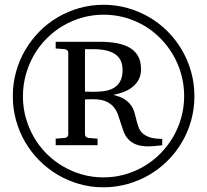

<svg xmlns="http://www.w3.org/2000/svg" viewBox="-20 -757 877 813"><path d="M499 -460.9Q499 -481.4 492.2 -497.8Q485.4 -514.2 470.2 -525.6Q455.1 -537.1 431.4 -543Q407.7 -548.8 374 -548.8H339.8V-369.1Q340.3 -369.1 344.7 -368.9Q349.1 -368.7 355 -368.7Q360.8 -368.7 366.9 -368.4Q373 -368.2 377 -368.2Q406.7 -368.2 429.4 -372.8Q452.1 -377.4 467.5 -388.4Q482.9 -399.4 491 -417Q499 -434.6 499 -460.9ZM667 -142.1Q664.6 -141.6 658.2 -140.9Q651.9 -140.1 643.6 -139.4Q635.3 -138.7 626 -137.9Q616.7 -137.2 608.9 -137.2Q575.7 -137.2 555.2 -145.8Q534.7 -154.3 522.2 -168.5Q509.8 -182.6 503.2 -200.4Q496.6 -218.3 491 -237.1Q485.4 -255.9 478.8 -273.7Q472.2 -291.5 459.7 -305.7Q447.3 -319.8 426.8 -328.4Q406.2 -336.9 373 -336.9Q361.8 -336.9 351.6 -336.4Q341.3 -335.9 339.8 -335.9V-187Q339.8 -182.6 343.8 -178.2Q347.7 -173.8 355 -172.9L393.1 -169.9V-142.1H215.8V-169.9L253.9 -172.9Q261.7 -173.8 265.4 -178.2Q269 -182.6 269 -187V-535.2Q269 -539.6 265.4 -543.7Q261.7 -547.9 253.9 -548.8L215.8 -551.8V-580.1H401.9Q442.9 -580.1 475.3 -574Q507.8 -567.9 530.5 -554.2Q553.2 -540.5 565.2 -518.3Q577.1 -496.1 577.1 -463.9Q577.1 -438.5 567.4 -420.2Q557.6 -401.9 541.5 -388.9Q525.4 -376 504.2 -367.9Q482.9 -359.9 460 -355Q489.7 -348.1 507.3 -336.7Q524.9 -325.2 534.9 -311Q544.9 -296.9 549.3 -280.8Q553.7 -264.6 557.6 -248.8Q561.5 -232.9 566.7 -218.5Q571.8 -204.1 583.3 -193.1Q594.7 -182.1 614.5 -175.5Q634.3 -168.9 667 -168.9ZM759.8 -350.1Q759.8 -397.9 747.6 -441.9Q735.4 -485.8 713.1 -524.2Q690.9 -562.5 659.9 -594Q628.9 -625.5 591.1 -647.9Q553.2 -670.4 509.5 -682.6Q465.8 -694.8 418.9 -694.8Q372.1 -694.8 328.6 -682.6Q285.2 -670.4 247.3 -648.2Q209.5 -626 178 -594.5Q146.5 -563 124.3 -524.7Q102.1 -486.3 89.6 -441.7Q77.1 -397 77.1 -348.1Q77.1 -301.3 89.4 -257.8Q101.6 -214.4 123.5 -176.3Q145.5 -138.2 176.5 -106.9Q207.5 -75.7 245.6 -53.2Q283.7 -30.8 327.1 -18.3Q370.6 -5.9 418 -5.9Q465.3 -5.9 509 -18.3Q552.7 -30.8 590.6 -53.2Q628.4 -75.7 659.7 -107.4Q690.9 -139.2 713.1 -177.2Q735.4 -215.3 747.6 -259.3Q759.8 -303.2 759.8 -350.1ZM803.2 -350.1Q803.2 -296.9 789.6 -247.6Q775.9 -198.2 750.7 -155.3Q725.6 -112.3 690.4 -77.1Q655.3 -42 612.3 -16.8Q569.3 8.3 520 22.2Q470.7 36.1 417 36.1Q364.3 36.1 315.7 22.2Q267.1 8.3 224.6 -16.8Q182.1 -42 147 -77.1Q111.8 -112.3 86.7 -155.3Q61.5 -198.2 47.9 -247.6Q34.2 -296.9 34.2 -350.1Q34.2 -403.3 47.9 -452.6Q61.5 -502 86.7 -544.9Q111.8 -587.9 146.7 -623.3Q181.6 -658.7 224.4 -683.8Q267.1 -709 316.4 -722.9Q365.7 -736.8 418.9 -736.8Q471.2 -736.8 520.3 -722.9Q569.3 -709 612.1 -684.1Q654.8 -659.2 689.9 -623.8Q725.1 -588.4 750.2 -545.4Q775.4 -502.4 789.3 -452.9Q803.2 -403.3 803.2 -350.1Z"/></svg>

Font: BabelStone Ogham Pictish
Style: Bold
Weight: 700
Designer: Andrew West
Foundry: BabelStone
Version: Version 1.02 March 14, 2022